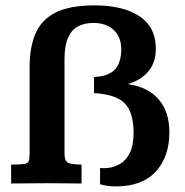

<svg xmlns="http://www.w3.org/2000/svg" viewBox="-20 -668 673 699"><path d="M401.4 10.7Q373 10.7 344.2 2.9V-56.2Q349.6 -55.7 356.4 -55.7Q363.3 -55.7 370.1 -56.2Q396 -58.6 418 -71.8Q439.9 -85 453.1 -112.3Q466.3 -139.6 466.3 -184.6Q466.3 -257.3 435.1 -290.8Q403.8 -324.2 322.3 -329.1V-387.7Q376 -390.1 398.7 -415.5Q421.4 -440.9 421.4 -488.8Q421.4 -533.7 393.8 -559.1Q366.2 -584.5 320.3 -584.5Q286.6 -584.5 262.9 -571.3Q239.3 -558.1 227.1 -529.3Q214.8 -500.5 214.8 -453.1V-108.4Q214.8 -83.5 226.1 -76.4Q237.3 -69.3 276.9 -68.8V0Q247.1 0 219.2 -0.5Q191.4 -1 151.9 -1Q112.3 -1 82 -0.5Q51.8 0 20.5 0V-68.8Q54.2 -68.8 68.1 -71Q82 -73.2 85 -82.3Q87.9 -91.3 87.9 -111.3V-424.8Q87.9 -499 110.6 -548.8Q133.3 -598.6 184.8 -623.5Q236.3 -648.4 324.2 -648.4Q428.2 -648.4 487.8 -608.9Q547.4 -569.3 547.4 -491.2Q547.4 -441.9 521.2 -409.4Q495.1 -377 446.3 -362.3Q446.8 -361.8 447.3 -361.8Q447.8 -361.8 448.2 -361.3Q520 -350.6 558.3 -305.4Q596.7 -260.3 596.7 -186Q596.7 -98.1 547.4 -43.7Q498 10.7 401.4 10.7Z"/></svg>

Font: Kameron SemiBold
Style: Regular
Weight: 600
Designer: Vernon Adams
Foundry: Vernon Adams
Version: Version 1.100